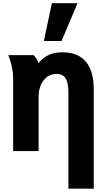

<svg xmlns="http://www.w3.org/2000/svg" viewBox="-20 -926 659 1177"><path d="M31.2 -587.9H186.5Q207 -565.4 215.8 -541H217.8Q269.5 -605.5 360.4 -605.5Q554.7 -605.5 554.7 -377V230.5H399.4V-358.4Q399.4 -418.9 382.3 -445.8Q365.2 -472.7 326.2 -472.7Q277.3 -472.7 247.1 -433.1Q216.8 -393.6 216.8 -334V0H60.5V-449.2Q60.5 -511.7 31.2 -587.9ZM249 -674.8 297.9 -906.2H455.1L357.4 -674.8Z"/></svg>

Font: Gothic A1 Black
Style: Regular
Weight: 900
Version: Version 2.50